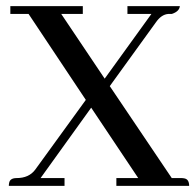

<svg xmlns="http://www.w3.org/2000/svg" viewBox="-20 -606 637 626"><path d="M190.4 0V-25.4H112.3L277.3 -254.9L430.7 -25.4H359.4V0H596.7Q596.7 -21.5 581.1 -24.4Q576.2 -25.4 571.3 -25.4H540L337.9 -325.2L488.3 -533.2Q505.9 -558.6 528.3 -560.5Q534.2 -560.5 540 -560.5Q564.5 -568.4 566.4 -585.9H395.5V-560.5H473.6L321.3 -349.6L179.7 -560.5H250V-585.9H13.7V-560.5H73.2L259.8 -280.3L94.7 -52.7Q74.2 -25.4 34.2 -25.4Q12.7 -25.4 9.8 -9.8Q8.8 -4.9 8.8 0Z"/></svg>

Font: Abhaya Libre Medium
Style: Regular
Weight: 500
Designer: Pushpananda Ekanayake, Sol Matas, Pathum Egodawatta
Foundry: Mooniak
Version: Version 1.050 ; ttfautohint (v1.6)